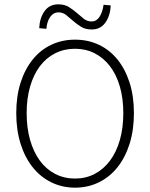

<svg xmlns="http://www.w3.org/2000/svg" viewBox="-20 -854 692 886"><path d="M326 12Q267 12 217 -12.5Q167 -37 131 -82Q95 -127 75 -190.5Q55 -254 55 -332Q55 -410 75 -472.5Q95 -535 131 -579.5Q167 -624 217 -647.5Q267 -671 326 -671Q386 -671 436 -647.5Q486 -624 522 -579.5Q558 -535 578 -472.5Q598 -410 598 -332Q598 -254 578 -190.5Q558 -127 522 -82Q486 -37 436 -12.5Q386 12 326 12ZM326 -30Q376 -30 417 -51.5Q458 -73 487.5 -112.5Q517 -152 533 -207.5Q549 -263 549 -332Q549 -400 533 -455Q517 -510 487.5 -548.5Q458 -587 417 -608Q376 -629 326 -629Q276 -629 234.5 -608Q193 -587 164 -548.5Q135 -510 119 -455Q103 -400 103 -332Q103 -263 119 -207.5Q135 -152 164 -112.5Q193 -73 234.5 -51.5Q276 -30 326 -30ZM403 -718Q374 -718 354 -730.5Q334 -743 317.5 -757.5Q301 -772 285.5 -784.5Q270 -797 249 -797Q227 -797 212 -776.5Q197 -756 194 -721L161 -724Q163 -771 185.5 -802.5Q208 -834 249 -834Q278 -834 298 -821.5Q318 -809 334.5 -794.5Q351 -780 366.5 -767.5Q382 -755 403 -755Q425 -755 439 -776Q453 -797 458 -832L491 -829Q489 -782 466.5 -750Q444 -718 403 -718Z"/></svg>

Font: hySource Sans Pro Light
Style: Regular
Weight: 300
Designer: Paul D. Hunt
Foundry: Adobe Systems Incorporated
Version: Version 2.021;PS 2.000;hotconv 1.0.86;makeotf.lib2.5.63406